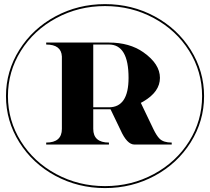

<svg xmlns="http://www.w3.org/2000/svg" viewBox="-20 -749 1046 956"><path d="M444.3 -527.3V-214.8H522.5Q620.1 -214.8 620.1 -361.3Q620.1 -527.3 522.5 -527.3ZM929.7 -500.5Q996.1 -394.5 996.1 -270.5Q996.1 -146.5 929.7 -40.5Q863.3 65.4 750 126.5Q636.7 187.5 502.9 187.5Q369.1 187.5 255.9 126.5Q142.6 65.4 76.2 -40.5Q9.8 -146.5 9.8 -270.5Q9.8 -394.5 76.2 -500.5Q142.6 -606.4 255.9 -667.5Q369.1 -728.5 502.9 -728.5Q636.7 -728.5 750 -667.5Q863.3 -606.4 929.7 -500.5ZM259.8 117.7Q371.1 177.7 502.9 177.7Q634.8 177.7 746.1 117.7Q857.4 57.6 921.9 -45.4Q986.3 -148.4 986.3 -270.5Q986.3 -392.6 921.9 -495.6Q857.4 -598.6 746.1 -658.7Q634.8 -718.8 502.9 -718.8Q371.1 -718.8 259.8 -658.7Q148.4 -598.6 84 -495.6Q19.5 -392.6 19.5 -270.5Q19.5 -148.4 84 -45.4Q148.4 57.6 259.8 117.7ZM210 -537.1H522.5Q625 -537.1 693.8 -488.8Q776.4 -430.7 776.4 -361.3Q776.4 -292 693.8 -243.7Q687.5 -240.2 681.2 -236.8L744.1 -105.5Q759.8 -73.2 774.4 -58.6Q793.9 -39.1 835 -39.1V-29.3H649.4Q612.3 -29.3 580.1 -101.6L530.3 -205.1Q526.4 -205.1 522.5 -205.1H444.3V-107.4Q444.3 -39.1 522.5 -39.1V-29.3H210V-39.1Q288.1 -39.1 288.1 -107.4V-467.8Q285.2 -527.3 210 -527.3Z"/></svg>

Font: spinwerad
Style: Bold
Weight: 700
Width: 7
Version: Version 0.3